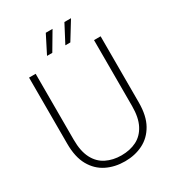

<svg xmlns="http://www.w3.org/2000/svg" viewBox="-209 -1001 1032 1134"><g transform="rotate(-30 306.5 -434.0)"><path d="M308 12Q239 12 183.5 -15.5Q128 -43 95.5 -100.5Q63 -158 63 -249V-700H108V-250Q108 -172 133.5 -123Q159 -74 204.5 -51.5Q250 -29 307 -29Q366 -29 410.5 -51.5Q455 -74 480.5 -123Q506 -172 506 -250V-700H551V-249Q551 -158 518.5 -100.5Q486 -43 431 -15.5Q376 12 308 12ZM344 -758 408 -880H453L378 -758ZM219 -758 281 -880H327L255 -758Z"/></g></svg>

Font: DM Sans 28pt ExtraLight
Style: Regular
Weight: 250
Version: Version 4.004;gftools[0.9.30]